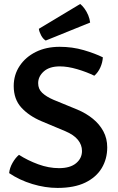

<svg xmlns="http://www.w3.org/2000/svg" viewBox="-20 -932 596 966"><path d="M26 -61Q28.5 -87 43 -112.5Q57.5 -138 75.5 -153Q119 -125 172 -105.5Q225 -86 277 -86Q333 -86 362.8 -110.8Q392.5 -135.5 392.5 -172.5Q392.5 -203 372.2 -228.2Q352 -253.5 308.5 -272L188 -322.5Q125.5 -349 87.2 -391Q49 -433 49 -499Q49 -555.5 78.8 -600.2Q108.5 -645 160.5 -670.8Q212.5 -696.5 280 -696.5Q344 -696.5 401.2 -679.8Q458.5 -663 497.5 -643.5Q496 -617.5 484.8 -592.5Q473.5 -567.5 454.5 -551Q416 -570 368.2 -584Q320.5 -598 281 -598Q229 -598 200.5 -572.8Q172 -547.5 172 -513.5Q172 -484 192.5 -464.8Q213 -445.5 249 -430L369.5 -380.5Q413.5 -362 447.2 -334.5Q481 -307 500.2 -271Q519.5 -235 519.5 -190.5Q519.5 -132.5 491.8 -86.2Q464 -40 408.8 -13.2Q353.5 13.5 269.5 13.5Q207.5 13.5 142.5 -6.2Q77.5 -26 26 -61ZM383.5 -912Q394 -904 405 -889Q416 -874 423.8 -855.5Q431.5 -837 433.5 -818.5L210 -728Q196.5 -736 187 -753.8Q177.5 -771.5 175.5 -787Z"/></svg>

Font: Signika Medium
Style: Regular
Weight: 500
Designer: Anna Giedry
Foundry: Anna Giedry
Version: Version 2.000